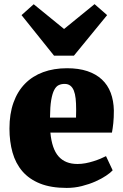

<svg xmlns="http://www.w3.org/2000/svg" viewBox="-20 -901 599 932"><path d="M84.5 -827.6 143.6 -880.4 291 -760.3 439 -880.9 500 -827.6 338.9 -630.9H242.2ZM25.9 -276.9Q25.9 -348.1 45.4 -402.8Q64.9 -457.5 101.3 -494.6Q137.7 -531.7 189.5 -550.8Q241.2 -569.8 305.7 -569.8Q361.8 -569.8 404.1 -555.7Q446.3 -541.5 474.6 -515.1Q502.9 -488.8 517.3 -450.7Q531.7 -412.6 532.7 -364.7Q532.7 -329.1 530 -303.5Q527.3 -277.8 523.4 -257.3H224.6Q231.9 -178.2 264.4 -141.6Q296.9 -105 356 -105Q375 -105 394.8 -108.6Q414.6 -112.3 433.1 -118.2Q451.7 -124 467.5 -130.6Q483.4 -137.2 494.6 -143.1L526.9 -74.2Q516.6 -62.5 494.6 -47.9Q472.7 -33.2 442.9 -20Q413.1 -6.8 377.4 2.2Q341.8 11.2 303.7 11.2Q227.5 11.2 174.6 -10Q121.6 -31.2 88.6 -69.6Q55.7 -107.9 40.8 -160.9Q25.9 -213.9 25.9 -276.9ZM349.1 -330.1Q349.1 -333.5 349.1 -339.1Q349.1 -344.7 349.4 -350.6Q349.6 -356.4 349.6 -362.1Q349.6 -367.7 349.6 -371.1Q349.6 -399.9 347.2 -422.6Q344.7 -445.3 338.4 -461.2Q332 -477.1 321 -485.4Q310.1 -493.7 293.5 -493.7Q277.8 -493.7 265.1 -487.8Q252.4 -481.9 243.2 -464.4Q233.9 -446.8 228.5 -414.8Q223.1 -382.8 222.7 -330.1Z"/></svg>

Font: Merriweather UltraBold
Style: Regular
Weight: 900
Designer: Eben Sorkin ( sorkintype@gmail.com )
Foundry: Eben Sorkin
Version: Version 1.570; ttfautohint (v1.3) -l 8 -r 32 -G 0 -x 0 -H 60